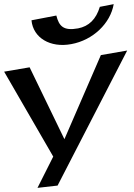

<svg xmlns="http://www.w3.org/2000/svg" viewBox="-165 -732 645 927"><path d="M449 -488 322 -466 146 -60 -22 -407 -145 -386 92 24 16 175 113 164ZM107 -657 -13 -634C-5 -549 78 -500 179 -519C284 -538 368 -619 384 -712L317 -699C299 -639 264 -605 212 -595C141 -582 120 -606 107 -657Z"/></svg>

Font: Gamestation Warped
Style: Regular
Weight: 400
Designer: Jonas Hecksher
Foundry: Jonas Hecksher, Playtypeª, e-types AS
Version: Version 1.003